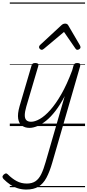

<svg xmlns="http://www.w3.org/2000/svg" viewBox="-80 -1030 715 1569"><path d="M161 15Q125 15 100 -3Q75 -21 68.5 -60Q62 -99 80 -162L178 -495Q182 -506 188 -510.5Q194 -515 208 -515Q224 -515 230.5 -509Q237 -503 233 -491L135 -159Q123 -118 122.5 -90Q122 -62 135 -48.5Q148 -35 174 -35Q205 -35 245 -57.5Q285 -80 330 -130Q375 -180 421 -260Q467 -340 510 -455L521 -495Q525 -506 531.5 -510.5Q538 -515 551 -515Q569 -515 573.5 -508Q578 -501 575 -489L348 296Q326 373 299.5 422.5Q273 472 234 495.5Q195 519 135 519Q98 519 65 508.5Q32 498 3.5 478.5Q-25 459 -50 434Q-58 426 -59.5 417Q-61 408 -50 397Q-38 387 -31 387Q-24 387 -16 395Q19 430 56.5 450Q94 470 139 470Q182 470 210 451Q238 432 257 393Q276 354 293 294L449 -245Q412 -174 373.5 -124Q335 -74 297 -43.5Q259 -13 224.5 1Q190 15 161 15ZM261 -623Q253 -623 246 -630Q239 -637 239 -645Q239 -650 241 -654Q243 -658 247 -662L423 -825Q431 -832 438 -834.5Q445 -837 453 -837Q460 -837 466.5 -834Q473 -831 477 -824L573 -660Q575 -655 576.5 -651.5Q578 -648 578 -644Q578 -635 569.5 -629Q561 -623 553 -623Q547 -623 543 -626Q539 -629 536 -634L443 -769L282 -634Q276 -629 271 -626Q266 -623 261 -623ZM0 490H615V500H0ZM0 -20H615V0H0ZM0 -505H615V-500H0ZM0 -1010H615V-1000H0Z"/></svg>

Font: Playwrite AU NSW Guides
Style: Regular
Weight: 400
Designer: Veronika Burian, José Scaglione
Foundry: TypeTogether
Version: Version 1.003